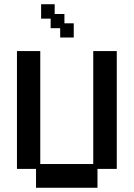

<svg xmlns="http://www.w3.org/2000/svg" viewBox="-20 -874 632 906"><path d="M150 12V-77H60V-633H170V-100H420V-633H531V-77H440V12ZM264 -697V-741H219V-786H174V-854H238V-808H284V-764H328V-697Z"/></svg>

Font: Pixelify Sans Medium
Style: Regular
Weight: 500
Designer: Stefie Justprince
Foundry: Typecalism Foundryline
Version: Version 1.000;February 13, 2025;FontCreator 15.0.0.3015 64-b